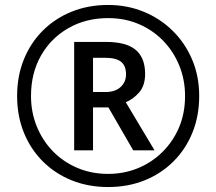

<svg xmlns="http://www.w3.org/2000/svg" viewBox="-20 -744 872 774"><path d="M416 10Q336 10 269 -17Q202 -44 152.5 -93.5Q103 -143 76 -210Q49 -277 49 -357Q49 -437 76 -504Q103 -571 152.5 -620.5Q202 -670 269 -697Q336 -724 416 -724Q492 -724 558.5 -697Q625 -670 675.5 -620.5Q726 -571 754.5 -504Q783 -437 783 -357Q783 -277 756 -210Q729 -143 679.5 -93.5Q630 -44 563 -17Q496 10 416 10ZM416 -43Q480 -43 536 -66Q592 -89 635 -131.5Q678 -174 702 -231Q726 -288 726 -357Q726 -422 703 -479Q680 -536 638.5 -579Q597 -622 540.5 -646.5Q484 -671 416 -671Q326 -671 255.5 -630.5Q185 -590 145 -519.5Q105 -449 105 -357Q105 -292 128 -235Q151 -178 192.5 -135Q234 -92 291 -67.5Q348 -43 416 -43ZM279 -138V-575H407Q489 -575 527 -543Q565 -511 565 -446Q565 -399 541 -371.5Q517 -344 487 -332L603 -138H517L417 -311H355V-138ZM405 -373Q444 -373 466 -393Q488 -413 488 -444Q488 -479 468 -495Q448 -511 404 -511H355V-373Z"/></svg>

Font: Noto Sans Tifinagh Ahaggar
Style: Regular
Weight: 400
Designer: JamraPatel
Foundry: JamraPatel LLC
Version: Version 2.006; ttfautohint (v1.8.4.7-5d5b)